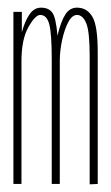

<svg xmlns="http://www.w3.org/2000/svg" viewBox="-20 -480 290 501"><path d="M15 0V-449H37V-396Q45 -425 57 -442.5Q69 -460 87 -460Q107 -460 116.5 -447Q126 -434 130 -387Q139 -425 151 -443Q163 -461 183 -460Q208 -459 221.5 -435.5Q235 -412 235 -344V0L214 1V-333Q214 -398 205 -419.5Q196 -441 181 -441Q168 -441 158 -422Q148 -403 142 -375Q136 -347 136 -321V0H115V-325Q115 -393 108.5 -417Q102 -441 85 -441Q72 -441 54 -409Q36 -377 36 -320V0Z"/></svg>

Font: Inconsolata UltraCondensed ExtraLight
Style: Regular
Weight: 200
Width: 1
Monospace: yes
Designer: Raph Levien, Cyreal, Brenton Simpson
Foundry: Raph Levien, Cyreal, Google
Version: Version 3.100; ttfautohint (v1.8.4.7-5d5b)